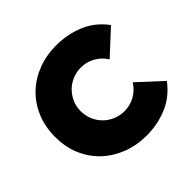

<svg xmlns="http://www.w3.org/2000/svg" viewBox="-176 -892 1084 1084"><g transform="rotate(-45 365.5 -350.0)"><path d="M410 -711Q498 -711 576.5 -678.5Q655 -646 709 -573L567 -442Q567 -442 565 -444Q542 -480 503.5 -502Q465 -524 419 -524Q383 -524 351 -510.5Q319 -497 295 -473Q271 -449 257.5 -417.5Q244 -386 244 -350Q244 -314 257.5 -282Q271 -250 295 -226Q319 -202 351 -188.5Q383 -175 419 -175Q466 -175 505 -197.5Q544 -220 567 -258L709 -127Q654 -54 576.5 -21.5Q499 11 410 11Q332 11 264.5 -15Q197 -41 146.5 -88Q96 -135 67.5 -201.5Q39 -268 39 -350Q39 -429 66.5 -495.5Q94 -562 143.5 -610Q193 -658 261 -684.5Q329 -711 410 -711Z"/></g></svg>

Font: Afrihost Sans Black
Style: Regular
Weight: 900
Foundry: https://www.afrihost.com
Version: Version 1.000